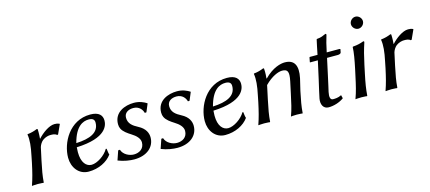

<svg xmlns="http://www.w3.org/2000/svg" viewBox="-52 -1107 3525 1573"><g transform="rotate(-15 1710.5 -320.5)"><path d="M234 -354C238 -396 236 -427 236 -427C236 -437 234 -437 228 -437C204 -427 177 -419 146 -416L144 -413C152 -367 146 -310 130 -235L119 -180C103 -105 90 -54 71 0L72 3C72 3 90 0 121 0C152 0 168 3 168 3L171 0C175 -57 184 -104 200 -180L223 -286C229 -305 241 -325 257 -338C281 -356 308 -361 323 -361C342 -361 363 -361 378 -347L386 -349L422 -428L419 -432C403 -437 397 -439 379 -439C332 -439 271 -393 236 -354Z M507 -208C765 -218 783 -324 783 -362C783 -405 756 -439 682 -439C505 -439 416 -269 416 -143C416 -61 467 10 551 10C635 10 710 -27 749 -82C744 -93 742 -120 740 -133L733 -134C705 -84 636 -38 588 -38C544 -38 505 -77 505 -166C505 -175 507 -200 507 -208ZM708 -364C708 -279 629 -247 512 -242C547 -377 611 -403 659 -403C693 -403 708 -390 708 -364Z M828 -96 801 -17C850 3 902 10 938 10C1046 10 1112 -50 1112 -130C1112 -167 1095 -209 1037 -239C993 -262 959 -287 959 -337C959 -380 996 -399 1037 -399C1086 -399 1111 -364 1118 -336L1132 -337L1160 -404L1159 -407C1135 -422 1100 -439 1052 -439C977 -439 882 -405 882 -303C882 -288 885 -275 890 -265C904 -235 937 -213 967 -194C1003 -172 1033 -143 1033 -109C1033 -53 988 -30 945 -30C905 -30 856 -54 843 -97Z M1194 -96 1167 -17C1216 3 1268 10 1304 10C1412 10 1478 -50 1478 -130C1478 -167 1461 -209 1403 -239C1359 -262 1325 -287 1325 -337C1325 -380 1362 -399 1403 -399C1452 -399 1477 -364 1484 -336L1498 -337L1526 -404L1525 -407C1501 -422 1466 -439 1418 -439C1343 -439 1248 -405 1248 -303C1248 -288 1251 -275 1256 -265C1270 -235 1303 -213 1333 -194C1369 -172 1399 -143 1399 -109C1399 -53 1354 -30 1311 -30C1271 -30 1222 -54 1209 -97Z M1666 -208C1924 -218 1942 -324 1942 -362C1942 -405 1915 -439 1841 -439C1664 -439 1575 -269 1575 -143C1575 -61 1626 10 1710 10C1794 10 1869 -27 1908 -82C1903 -93 1901 -120 1899 -133L1892 -134C1864 -84 1795 -38 1747 -38C1703 -38 1664 -77 1664 -166C1664 -175 1666 -200 1666 -208ZM1867 -364C1867 -279 1788 -247 1671 -242C1706 -377 1770 -403 1818 -403C1852 -403 1867 -390 1867 -364Z M2396 -180C2403 -212 2413 -249 2420 -281C2442 -385 2413 -439 2332 -439C2298 -439 2229 -424 2156 -349L2154 -352C2159 -395 2156 -427 2156 -427C2156 -437 2154 -437 2148 -437C2124 -427 2097 -419 2066 -416L2064 -413C2072 -367 2066 -310 2050 -235L2039 -180C2023 -105 2010 -54 1991 0L1992 3C1992 3 2010 0 2041 0C2072 0 2088 3 2088 3L2091 0C2095 -57 2104 -104 2120 -180L2145 -297C2204 -357 2261 -379 2293 -379C2339 -379 2353 -359 2336 -278L2315 -180C2299 -105 2288 -54 2268 0V3C2268 3 2286 0 2317 0C2347 0 2365 3 2365 3L2367 0C2371 -57 2380 -104 2396 -180Z M2608 -429H2543C2541 -429 2540 -428 2539 -425L2532 -389C2531 -386 2532 -385 2535 -385H2599L2565 -231C2552 -171 2536 -109 2531 -79C2522 -32 2540 10 2586 10C2628 10 2680 -5 2716 -32L2709 -60C2680 -45 2655 -45 2638 -45C2638 -45 2637 -45 2637 -45C2614 -45 2608 -71 2617 -112C2623 -142 2634 -182 2646 -242L2677 -385H2769C2779 -385 2794 -389 2796 -398L2801 -423C2802 -427 2799 -429 2794 -429H2686C2702 -504 2704 -510 2721 -568C2722 -575 2720 -578 2714 -578C2687 -568 2678 -559 2637 -556L2634 -553C2624 -514 2621 -487 2608 -429Z M2875 -235 2863 -180C2847 -105 2835 -54 2815 0V3C2815 3 2830 0 2865 0C2899 0 2912 3 2912 3L2915 0C2919 -57 2927 -104 2943 -180L2958 -251C2974 -326 2985 -368 3005 -429C3007 -436 3004 -439 2998 -439C2971 -429 2947 -422 2906 -419L2903 -416C2902 -373 2891 -310 2875 -235ZM2937 -600C2937 -573 2961 -549 2988 -549C3015 -549 3039 -573 3039 -600C3039 -627 3015 -651 2988 -651C2961 -651 2937 -627 2937 -600Z M3233 -354C3237 -396 3235 -427 3235 -427C3235 -437 3233 -437 3227 -437C3203 -427 3176 -419 3145 -416L3143 -413C3151 -367 3145 -310 3129 -235L3118 -180C3102 -105 3089 -54 3070 0L3071 3C3071 3 3089 0 3120 0C3151 0 3167 3 3167 3L3170 0C3174 -57 3183 -104 3199 -180L3222 -286C3228 -305 3240 -325 3256 -338C3280 -356 3307 -361 3322 -361C3341 -361 3362 -361 3377 -347L3385 -349L3421 -428L3418 -432C3402 -437 3396 -439 3378 -439C3331 -439 3270 -393 3235 -354Z"/></g></svg>

Font: Libertinus Sans
Style: Italic
Weight: 400
Italic angle: -12°
Designer: Philipp H. Poll, Khaled Hosny
Foundry: Caleb Maclennan
Version: Version 7.050;RELEASE